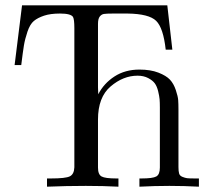

<svg xmlns="http://www.w3.org/2000/svg" viewBox="-20 -703 804 723"><path d="M35 -458 63 -683H610L629 -516H604Q595 -598 568 -624.5Q541 -651 460 -652H406Q381 -652 371.5 -650.5Q362 -649 355.5 -640.5Q349 -632 349 -613V-374Q349 -370 349.5 -361Q350 -352 350 -348Q371 -389 411 -415Q451 -441 505 -441Q547 -441 576.5 -429.5Q606 -418 620 -403Q634 -388 642 -364Q650 -340 651 -326Q652 -312 652 -291V-74Q652 -58 654.5 -49.5Q657 -41 667 -37Q677 -33 684.5 -32Q692 -31 714 -31H729V0Q674 -3 618 -3Q562 -3 505 0V-31H513Q555 -31 568.5 -38.5Q582 -46 582 -72V-299Q582 -317 581 -329Q580 -341 575.5 -359.5Q571 -378 563 -389Q555 -400 538 -409Q521 -418 498 -418Q444 -418 396.5 -377.5Q349 -337 349 -253V-72Q349 -46 362.5 -38.5Q376 -31 418 -31H426V0Q370 -3 303 -3Q230 -3 157 0V-31H172Q227 -31 243 -39Q259 -47 260 -73V-597Q260 -630 255 -639Q247 -652 206 -652Q170 -652 146 -644Q122 -636 107.5 -624Q93 -612 83.5 -584Q74 -556 70 -531.5Q66 -507 60 -458Z"/></svg>

Font: CMU Serif
Style: Roman
Weight: 500
Version: Version 0.7.0